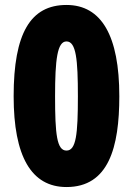

<svg xmlns="http://www.w3.org/2000/svg" viewBox="-20 -744 536 774"><path d="M461 -356C461 -600 389 -724 248 -724C103 -724 35 -610 35 -356C35 -114 106 10 248 10C418 10 461 -150 461 -356ZM202 -356C202 -504 211 -577 248 -577C287 -577 294 -504 294 -356C294 -203 287 -137 248 -137C209 -137 202 -203 202 -356Z"/></svg>

Font: Noto Sans Bengali ExtraCondensed Black
Style: Regular
Weight: 900
Width: 2
Designer: Joana Ranito - Universal Thirst; Jelle Bosma - Monotype Design Team
Foundry: Universal Thirst ehf.
Version: Version 3.000